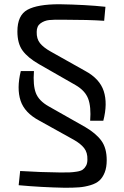

<svg xmlns="http://www.w3.org/2000/svg" viewBox="-20 -723 584 905"><path d="M260 -703Q384 -701 477 -691L471 -625Q397 -630 282 -630Q235 -631 212 -628.5Q189 -626 171 -613Q153 -600 153 -573Q152 -540 168.5 -519.5Q185 -499 219 -480L381 -389Q450 -352 469 -293.5Q488 -235 467 -154H405Q410 -220 395.5 -258Q381 -296 336 -322L163 -421Q111 -451 86.5 -484.5Q62 -518 62 -575Q62 -651 109.5 -677Q157 -703 260 -703ZM78 -388H140Q135 -321 149 -284.5Q163 -248 209 -222L382 -124Q433 -94 458 -59.5Q483 -25 483 32Q483 66 473.5 90Q464 114 448.5 128Q433 142 406 150Q379 158 352.5 160Q326 162 286 162Q176 160 68 150L75 83Q171 89 265 90Q294 90 308.5 89.5Q323 89 342 86Q361 83 370 76.5Q379 70 385.5 58.5Q392 47 392 29Q393 -4 376.5 -25Q360 -46 328 -64L166 -154Q96 -191 77 -248.5Q58 -306 78 -388Z"/></svg>

Font: Exo 2
Style: Regular
Weight: 400
Designer: Natanael Gama
Version: Version 1.001;PS 001.001;hotconv 1.0.70;makeotf.lib2.5.58329